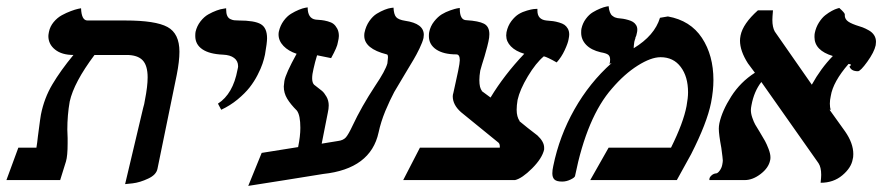

<svg xmlns="http://www.w3.org/2000/svg" viewBox="-20 -589 2885 628"><path d="M389.2 13.2 448.2 -235.8Q452.1 -248 454.1 -262.2Q462.9 -306.6 462.9 -335.9Q462.9 -375 446.3 -392.1Q429.7 -409.2 394 -409.2H289.1Q221.7 -319.3 208 -256.8Q200.2 -212.4 200.2 -165Q200.2 -160.2 200.7 -150.9Q201.2 -141.6 201.2 -137.2V-120.1Q201.2 -79.1 195.8 -61L176.8 0H1L40 -106H99.1L101.6 -122.6Q103.5 -135.7 104 -143.1Q112.8 -210.9 113.8 -213.9Q124.5 -268.1 151.4 -313.2Q178.2 -358.4 220.2 -409.2Q182.1 -409.2 160.2 -426.8Q138.2 -444.3 138.2 -471.2Q138.2 -475.1 140.1 -484.9Q143.6 -502.4 155.5 -516.8Q167.5 -531.2 182.4 -539.3Q197.3 -547.4 211.7 -552.7Q226.1 -558.1 235.4 -560.1L245.1 -562Q246.6 -522 266.1 -522H390.1Q488.8 -522 527.8 -500.7Q566.9 -479.5 566.9 -419.9Q566.9 -388.7 558.1 -344.2L495.1 -37.1Q491.2 -17.1 464.8 -4.9Q438 7.8 413.6 10.7Z M703.6 -230 692.9 -250Q742.2 -281.7 756.8 -360.8Q758.8 -368.7 758.8 -372.1Q758.8 -389.6 745.8 -399.4Q732.9 -409.2 709.5 -410.2Q665 -412.1 642.1 -427.7Q618.7 -443.4 618.7 -471.2Q618.7 -480 619.6 -484.9Q624 -503.9 635.7 -519Q647.5 -534.2 661.4 -542Q675.3 -549.8 688.7 -554.7Q702.1 -559.6 710.9 -560.5L719.7 -562V-558.1Q719.7 -545.4 723.1 -537.6Q726.6 -529.8 733.4 -526.6Q740.2 -523.4 745.8 -522.7Q751.5 -522 760.7 -522Q812.5 -522 833 -510Q853.5 -498 853.5 -463.9Q853.5 -448.7 846.7 -410.2Q843.8 -396 838.6 -380.6Q833.5 -365.2 822.5 -343.8Q811.5 -322.3 796.4 -303Q781.2 -283.7 757.1 -263.7Q732.9 -243.7 703.6 -230Z M1085.9 -127.9Q1102.5 -129.9 1111.3 -139.6Q1120.1 -149.9 1133.3 -178.2Q1162.1 -239.7 1207 -308.1Q1240.7 -357.9 1247.1 -381.8Q1249 -397.5 1249 -400.9Q1249 -411.1 1245.1 -411.1Q1171.4 -429.7 1171.4 -472.2Q1171.4 -479 1172.4 -482.9Q1176.8 -503.9 1188 -520Q1199.2 -536.1 1212.4 -544.2Q1225.6 -552.2 1238 -557.1Q1250.5 -562 1258.8 -563L1267.1 -564Q1268.1 -542 1275.6 -533.2Q1283.2 -524.4 1305.2 -521Q1366.2 -512.2 1366.2 -475.1Q1366.2 -473.6 1365.7 -470Q1365.2 -466.3 1365.2 -464.8Q1362.3 -451.7 1352.1 -430.4Q1341.8 -409.2 1333 -394.5L1305.2 -348.1Q1279.3 -304.7 1269.5 -288.1Q1255.9 -262.7 1240.2 -225.6Q1225.6 -189.9 1218.3 -155.8Q1192.4 -36.6 1037.1 -20L912.6 0Q826.2 13.2 792 19L835.9 -88.9L955.1 -107.9Q962.4 -143.6 962.4 -170.9Q962.4 -211.9 951.2 -227.1Q930.2 -248 919.2 -266.4Q908.2 -284.7 908.2 -306.2Q908.2 -310.5 910.2 -324.2Q914.1 -347.7 950.2 -413.1Q923.3 -421.9 907.2 -438.7Q891.1 -455.6 891.1 -476.1Q891.1 -481.9 892.1 -485.8Q896.5 -505.4 907.7 -520.8Q918.9 -536.1 931.9 -543.9Q944.8 -551.8 957.3 -556.9Q969.7 -562 978 -563.5L986.3 -564.9Q986.3 -528.8 1012.2 -524.9Q1024.9 -523.9 1032.2 -523.2Q1039.6 -522.5 1051.8 -519.3Q1064 -516.1 1070.8 -510.7Q1077.6 -505.4 1083 -495.4Q1088.4 -485.4 1088.4 -471.2Q1088.4 -463.9 1085 -450.2Q1083.5 -436 1063 -398.9Q1027.8 -406.2 1017.1 -408.2Q1010.3 -386.2 1005.4 -363.8Q1001 -345.7 1001 -333Q1001 -318.4 1007.3 -312Q1025.9 -297.9 1033.2 -291.7Q1040.5 -285.6 1047.9 -272.7Q1055.2 -259.8 1055.2 -244.1Q1055.2 -233.4 1052.2 -220.2L1032.2 -119.1Q1036.6 -120.1 1055.7 -123Q1074.7 -126 1085.9 -127.9Z M1584.5 -270 1554.7 -292H1556.6Q1547.9 -300.8 1547.9 -327.1Q1547.9 -340.8 1550.8 -357.9Q1555.2 -374.5 1564.9 -404.8Q1576.2 -444.3 1577.6 -453.1Q1580.6 -466.3 1580.6 -477.1Q1580.6 -502.4 1563 -511.5Q1545.4 -520.5 1505.9 -522.9Q1483.9 -522.9 1483.9 -560.1V-563Q1480.5 -562.5 1474.6 -561.5Q1468.8 -560.5 1453.1 -555.2Q1437.5 -549.8 1424.8 -542Q1412.1 -534.2 1399.9 -518.8Q1387.7 -503.4 1383.8 -483.9Q1382.8 -479 1382.8 -471.2Q1382.8 -443.4 1406.7 -427.2Q1430.7 -411.1 1472.7 -411.1Q1483.9 -411.1 1483.9 -392.1Q1483.9 -383.3 1478.5 -356.9Q1475.6 -342.3 1470.7 -320.8Q1465.3 -296.9 1462.9 -285.2Q1460.9 -279.3 1460.9 -273.9Q1460.9 -246.1 1487.8 -222.2L1610.8 -122.1Q1615.7 -117.2 1614.7 -106H1353.5L1298.8 0H1664.6Q1687.5 -5.4 1720.5 -38.3Q1753.4 -71.3 1759.8 -100.1V-106Q1759.8 -125.5 1737.8 -146Q1703.1 -172.4 1678.7 -192.9H1679.7Q1669.9 -207 1669.9 -230Q1669.9 -244.1 1672.9 -262.2Q1680.2 -295.4 1706.5 -339.4Q1732.9 -383.3 1758.8 -404.8Q1770 -402.3 1800.8 -384.8Q1816.4 -401.9 1827.1 -425Q1837.9 -448.2 1839.8 -460.9Q1841.8 -470.7 1841.8 -476.1Q1841.8 -487.3 1837.2 -495.4Q1832.5 -503.4 1826.2 -507.8Q1819.8 -512.2 1808.8 -515.4Q1797.9 -518.6 1789.1 -519.8Q1780.3 -521 1766.6 -522Q1737.8 -525.4 1737.8 -554.2V-560.1H1736.8Q1731.9 -560.1 1725.1 -559.3Q1718.3 -558.6 1703.6 -554.4Q1689 -550.3 1676.8 -543Q1664.6 -535.6 1652.8 -520.3Q1641.1 -504.9 1636.7 -483.9Q1636.7 -481.9 1636.2 -478.5Q1635.7 -475.1 1635.7 -473.1Q1635.7 -453.1 1651.1 -437.3Q1666.5 -421.4 1694.8 -413.1Q1629.4 -344.2 1584.5 -270Z M2138.7 -530.8 2164.6 -535.2Q2238.3 -522 2275.9 -465.1Q2313.5 -408.2 2313.5 -327.1Q2313.5 -293 2305.7 -252.9Q2292.5 -187 2240.7 -85L2193.8 0H1910.6L1970.7 -106H2174.8Q2215.3 -187.5 2225.6 -242.2Q2230.5 -269 2230.5 -287.1Q2230.5 -338.4 2206.5 -370.1Q2182.6 -401.9 2140.6 -401.9Q2109.4 -401.9 2065.9 -374.5Q2022.5 -347.2 1981.9 -299.8Q1899.9 -207 1860.8 -13.2Q1859.9 -8.3 1846.2 -1.7Q1832.5 4.9 1818.8 4.9Q1800.8 4.9 1793.7 -1.7Q1786.6 -8.3 1786.6 -22Q1786.6 -32.7 1789.6 -45.9Q1809.6 -144 1858.9 -231.2Q1908.2 -318.4 1980.5 -382.8L1973.6 -379.9Q1975.6 -385.7 1975.6 -394Q1975.6 -405.3 1969 -410.2Q1962.4 -415 1944.8 -418Q1913.6 -425.3 1897.2 -442.4Q1880.9 -459.5 1880.9 -481.9Q1880.9 -491.2 1881.8 -495.1Q1885.7 -513.2 1896.2 -527.3Q1906.7 -541.5 1918.9 -548.8Q1931.2 -556.2 1943.1 -561Q1955.1 -565.9 1962.9 -567.4L1970.7 -568.8Q1971.7 -557.1 1974.9 -549.1Q1978 -541 1982.9 -537.4Q1987.8 -533.7 1991.2 -532.2Q1994.6 -530.8 1999.5 -529.8Q2010.7 -528.8 2018.1 -527.6Q2025.4 -526.4 2034.9 -523.7Q2044.4 -521 2050.3 -517.3Q2056.2 -513.7 2060.3 -507.3Q2064.5 -501 2064.5 -492.2Q2064.5 -486.8 2063.5 -482.9Q2062 -472.7 2057.6 -463.9L2058.6 -464.8L2056.6 -459Q2055.2 -455.1 2054.7 -452.1Q2052.7 -438.5 2052.7 -431.2Q2121.1 -472.7 2138.7 -530.8Z M2844.2 -440.9Q2839.4 -418.5 2816.9 -387.2Q2794.4 -356 2786.1 -356Q2763.7 -356 2758.3 -372.1H2759.3Q2768.6 -378.9 2755.4 -379.9Q2704.6 -321.3 2697.3 -274.9Q2694.3 -261.7 2694.3 -250Q2694.3 -237.3 2697.3 -230H2693.4L2744.1 -159.2Q2771 -120.6 2771 -85Q2771 -73.7 2769 -67.9Q2764.2 -40 2735.1 -15.6Q2706.1 8.8 2664.1 8.8Q2666 -8.8 2666 -17.1Q2666 -42 2657.2 -55.2L2470.2 -320.8Q2446.3 -290 2438 -245.1Q2436 -235.4 2436 -229Q2436 -217.3 2440.7 -203.9Q2445.3 -190.4 2450.2 -181.6L2464.4 -158.2Q2476.6 -138.2 2482.2 -127.9Q2487.8 -117.7 2493.9 -101.8Q2500 -85.9 2500 -74.2Q2500 -67.9 2499 -64.9Q2494.1 -40 2468 -20Q2441.9 0 2416 0H2300.3V-2.9Q2300.3 -8.8 2307.1 -15.1Q2314 -21.5 2323.2 -22Q2328.1 -22.9 2334.2 -31.2Q2340.3 -39.6 2342.3 -49.8Q2344.2 -59.6 2344.2 -64Q2344.2 -69.3 2339.4 -105Q2331.1 -149.4 2331.1 -168Q2331.1 -176.3 2333 -186Q2341.8 -226.6 2371.8 -273.7Q2401.9 -320.8 2449.2 -351.1Q2445.8 -356 2437.7 -366.5Q2429.7 -377 2426.3 -381.8Q2400.4 -422.4 2400.4 -456.1Q2400.4 -463.4 2402.3 -473.1Q2410.2 -511.7 2459 -555.2H2508.3Q2506.3 -532.7 2506.3 -523.9Q2506.3 -500 2514.2 -485.8L2635.3 -312Q2664.6 -365.2 2704.1 -405.8Q2644 -423.8 2644 -467.8Q2644 -477.1 2645 -481Q2648.9 -500 2658.7 -515.4Q2668.5 -530.8 2679.4 -539.3Q2690.4 -547.9 2700.9 -553.5Q2711.4 -559.1 2718.3 -561L2725.1 -563Q2743.2 -546.9 2743.2 -542V-538.1Q2743.2 -529.3 2750.2 -522Q2757.3 -514.6 2779.3 -506.8Q2792.5 -502.9 2801.5 -499.5Q2810.5 -496.1 2821.8 -489.7Q2833 -483.4 2839.1 -473.9Q2845.2 -464.4 2845.2 -452.1Q2845.2 -450.2 2844.7 -446.5Q2844.2 -442.9 2844.2 -440.9Z"/></svg>

Font: Linux Libertine G
Style: Bold Italic
Weight: 700
Italic angle: -11.5°
Designer: Philipp H. Poll
Foundry: Philipp H. Poll
Version: Version 4.1.0